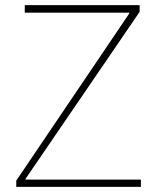

<svg xmlns="http://www.w3.org/2000/svg" viewBox="-20 -703 605 744"><path d="M43 21V-3L481 -651V-654H76V-683H521V-657L79 -10V-7H526V21Z"/></svg>

Font: LINE Seed Sans KR Thin
Style: Regular
Weight: 250
Designer: LINE BX Design & Sandoll Inc & Dalton Maag Ltd
Foundry: Sandoll Inc.
Version: Version 1.000